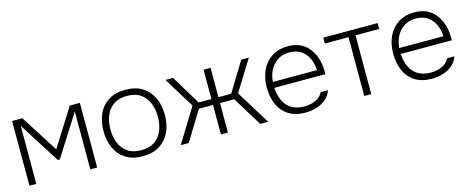

<svg xmlns="http://www.w3.org/2000/svg" viewBox="-33 -1019 3695 1511"><g transform="rotate(-15 1815.0 -263.5)"><path d="M71 0V-527H155L349 -222L541 -527H623V0H567V-472L356 -138H339L127 -472V0Z M994 7Q912 7 856.5 -28Q801 -63 773 -124Q745 -185 745 -263Q745 -342 773 -403Q801 -464 856.5 -499Q912 -534 995 -534Q1077 -534 1132.5 -499Q1188 -464 1216.5 -403Q1245 -342 1245 -263Q1245 -185 1216.5 -124Q1188 -63 1132.5 -28Q1077 7 994 7ZM994 -42Q1062 -42 1104.5 -71.5Q1147 -101 1167.5 -151Q1188 -201 1188 -263Q1188 -324 1167.5 -374.5Q1147 -425 1104.5 -454.5Q1062 -484 994 -484Q927 -484 884.5 -454.5Q842 -425 821.5 -374.5Q801 -324 801 -263Q801 -201 821.5 -151Q842 -101 884.5 -71.5Q927 -42 994 -42Z M1304 0 1474 -277 1320 -527H1382L1527 -288H1631V-527H1688V-288H1792L1938 -527H2000L1845 -277L2016 0H1951L1804 -240H1688V0H1631V-240H1516L1369 0Z M2322 7Q2238 7 2183 -28Q2128 -63 2101.5 -124Q2075 -185 2075 -263Q2075 -339 2103 -400.5Q2131 -462 2186 -498Q2241 -534 2321 -534Q2378 -534 2420.5 -513Q2463 -492 2490.5 -455.5Q2518 -419 2532.5 -373Q2547 -327 2548 -275Q2548 -268 2548 -260.5Q2548 -253 2548 -245H2132Q2135 -187 2156 -141Q2177 -95 2218.5 -68.5Q2260 -42 2326 -42Q2354 -42 2383.5 -49.5Q2413 -57 2437.5 -73.5Q2462 -90 2475 -118H2535Q2520 -74 2486 -46.5Q2452 -19 2409 -6Q2366 7 2322 7ZM2133 -293H2492Q2490 -346 2470 -389.5Q2450 -433 2411.5 -458.5Q2373 -484 2317 -484Q2260 -484 2220 -457Q2180 -430 2158 -387Q2136 -344 2133 -293Z M2799 0V-479H2606V-527H3049V-479H2856V0Z M3352 7Q3268 7 3213 -28Q3158 -63 3131.5 -124Q3105 -185 3105 -263Q3105 -339 3133 -400.5Q3161 -462 3216 -498Q3271 -534 3351 -534Q3408 -534 3450.5 -513Q3493 -492 3520.5 -455.5Q3548 -419 3562.5 -373Q3577 -327 3578 -275Q3578 -268 3578 -260.5Q3578 -253 3578 -245H3162Q3165 -187 3186 -141Q3207 -95 3248.5 -68.5Q3290 -42 3356 -42Q3384 -42 3413.5 -49.5Q3443 -57 3467.5 -73.5Q3492 -90 3505 -118H3565Q3550 -74 3516 -46.5Q3482 -19 3439 -6Q3396 7 3352 7ZM3163 -293H3522Q3520 -346 3500 -389.5Q3480 -433 3441.5 -458.5Q3403 -484 3347 -484Q3290 -484 3250 -457Q3210 -430 3188 -387Q3166 -344 3163 -293Z"/></g></svg>

Font: Onest ExtraLight
Style: Regular
Weight: 250
Designer: Dmitri Voloshin, Andrey Kudryavtsev
Foundry: Dmitri Voloshin, Andrey Kudryavtsev
Version: Version 1.000;gftools[0.9.33]